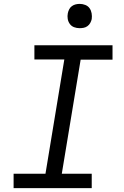

<svg xmlns="http://www.w3.org/2000/svg" viewBox="-20 -968 640 988"><path d="M50 0V-74H214L311 -662H157V-735H559V-661H395L298 -74H452V0ZM390 -823Q375 -823 361.5 -828Q348 -833 339.5 -844.5Q331 -856 328.5 -870.5Q326 -885 329 -900Q331 -910 336 -920Q341 -930 350 -936.5Q359 -943 369.5 -945.5Q380 -948 390 -948Q405 -948 419 -942.5Q433 -937 441 -925.5Q449 -914 451.5 -899.5Q454 -885 452 -870Q450 -860 444.5 -850Q439 -840 430 -833.5Q421 -827 410.5 -825Q400 -823 390 -823Z"/></svg>

Font: Iosevka Slab Extended Oblique
Style: Regular
Weight: 400
Width: 7
Italic angle: -9°
Monospace: yes
Designer: Belleve Invis
Foundry: Belleve Invis
Version: Version 11.1.0; ttfautohint (v1.8.3)